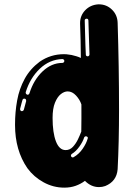

<svg xmlns="http://www.w3.org/2000/svg" viewBox="-20 -861 614 881"><path d="M274.8 0Q224.8 0 180 -24.5Q135.1 -49 105.4 -89.6Q49 -171.8 49 -287.1V-290.6Q49 -347 58.7 -400.2Q68.3 -453.5 93.1 -499Q117.8 -544.6 161.9 -577.7Q211.9 -612.4 273.8 -612.4Q280.2 -611.9 285.6 -611.9Q308.9 -609.9 330.2 -603Q340.6 -600 351 -595Q350.5 -676.2 347.5 -752V-755.4Q347.5 -789.6 371 -814.1Q394.6 -838.6 430.7 -841.1H433.7Q468.8 -841.1 493.8 -816.8Q518.8 -792.6 519.8 -755.9Q526.2 -556.4 526.2 -358.9Q526.2 -207.4 519.8 -84.7Q515.3 -28.7 462.9 -7.4Q449 -2.5 434.2 -2.5Q398 -2.5 369.8 -31.2Q350.5 -16.8 327 -8.4Q303.5 0 274.8 0ZM382.2 -602.5Q385.6 -602.5 388.1 -605Q390.6 -607.4 390.6 -611.4L385.6 -766.8Q385.6 -770.8 383.4 -773Q381.2 -775.2 378.2 -775.2H377.2Q373.8 -775.2 371.3 -773Q368.8 -770.8 368.8 -767.8V-766.3Q368.8 -757.4 370 -722.3Q371.3 -687.1 372 -653.5Q372.8 -619.8 373.8 -610.4Q373.8 -606.9 376.2 -604.7Q378.7 -602.5 382.2 -602.5ZM106.4 -426.2Q112.4 -426.2 115.3 -433.2Q134.2 -494.1 175.2 -533.2Q216.3 -572.3 266.3 -572.3Q269.8 -572.3 272.5 -575Q275.2 -577.7 275.2 -581.2Q275.2 -584.7 272.5 -587.4Q269.8 -590.1 266.3 -590.1Q207.4 -588.1 162.9 -545.8Q118.3 -503.5 98 -438.1V-435.6Q98 -433.2 99.5 -430.7Q101 -428.2 104 -427.2ZM281.2 -172.3Q300.5 -172.3 314.4 -187.1Q328.2 -202 337.4 -221Q346.5 -240.1 352.5 -255.9Q353 -256.4 353 -257.4Q354 -316.8 353.5 -381.7Q346.5 -403.5 329 -422.5Q311.4 -441.6 290.6 -441.6Q274.8 -441.6 258.9 -429Q243.1 -416.3 232.2 -389.6Q221.3 -362.9 221.3 -319.8Q221.3 -252.5 236.6 -212.4Q252 -172.3 281.2 -172.3ZM80.2 -351Q83.7 -351 86.1 -353Q88.6 -355 89.6 -358.4Q94.1 -377.2 100 -397V-399Q100 -403 98 -405.7Q96 -408.4 91.6 -408.4H91.1Q88.6 -408.4 86.4 -406.9Q84.2 -405.4 83.2 -402.5Q81.2 -395 79.2 -388.6Q75.2 -374.8 72.3 -361.9V-359.4Q72.3 -356.4 74 -354.2Q75.7 -352 78.7 -351ZM313.4 -138.6Q315.8 -138.6 318.3 -140.1Q342.6 -154 359.4 -178.5Q376.2 -203 382.2 -224.8L383.2 -227.7Q383.2 -231.2 380.4 -233.4Q377.7 -235.6 373.8 -235.6Q371.3 -235.6 369.1 -233.9Q366.8 -232.2 365.8 -229.2Q360.4 -211.4 344.6 -188.9Q328.7 -166.3 309.9 -155Q305.4 -152 305.4 -147L306.4 -143.1Q309.4 -138.6 313.4 -138.6Z"/></svg>

Font: AKL FREE 002
Style: Regular
Weight: 400
Designer: AKL
Foundry: AKL
Version: Version 1.00;August 17, 2024;FontCreator 13.0.0.2675 64-bit